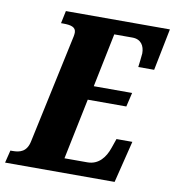

<svg xmlns="http://www.w3.org/2000/svg" viewBox="-101 -786 783 858"><g transform="rotate(10 290.0 -357.0)"><path d="M-21 0H476L523 -190H451L436 -147C421 -103 392 -65 341 -65H237L294 -341H469L484 -405H310L360 -649H442C482 -649 498 -621 498 -587C498 -579 492 -533 491 -524H563L601 -714H129L117 -657H127C162 -657 185 -651 185 -626C185 -617 182 -602 179 -590L77 -114C67 -65 36 -57 3 -57H-7Z"/></g></svg>

Font: Noto Serif ExtraCondensed Black
Style: Italic
Weight: 900
Width: 2
Italic angle: -12°
Designer: Monotype Design Team
Foundry: Monotype Imaging Inc.
Version: Version 2.014